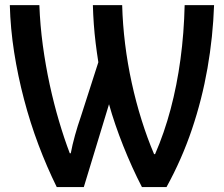

<svg xmlns="http://www.w3.org/2000/svg" viewBox="-20 -734 879 755"><path d="M203.1 1.5Q164.1 -77.6 131.3 -164.6Q98.6 -251.5 74.5 -343.3Q50.3 -435.1 35.6 -528.6Q21 -622.1 18.6 -713.9H134.8Q137.7 -634.8 148.4 -555.7Q159.2 -476.6 175.5 -401.1Q191.9 -325.7 212.2 -257.3Q232.4 -189 254.4 -131.3H258.3Q264.2 -163.6 274.9 -201.9Q285.6 -240.2 297.9 -275.4L366.7 -489.3Q360.8 -526.9 356.2 -564.2Q351.6 -601.6 348.9 -638.9Q346.2 -676.3 345.2 -713.9H460.4Q462.4 -638.7 471.9 -561.5Q481.4 -484.4 498 -408.4Q514.6 -332.5 536.9 -261.7Q559.1 -190.9 585.9 -127.9H589.8Q626 -210.9 650.9 -304.7Q675.8 -398.4 689.7 -501.2Q703.6 -604 706.1 -713.9H821.8Q817.4 -588.9 795.9 -465.8Q774.4 -342.8 734.6 -225.1Q694.8 -107.4 634.8 1.5H538.1Q518.6 -36.1 500 -77.1Q481.4 -118.2 464.6 -160.4Q447.8 -202.6 433.6 -244.1Q419.4 -285.6 408.7 -324.2L309.6 1.5Z"/></svg>

Font: Open Sans SemiCondensed SemiBold
Style: Regular
Weight: 600
Width: 4
Designer: Monotype Design Team
Foundry: Monotype Imaging Inc.
Version: Version 3.000